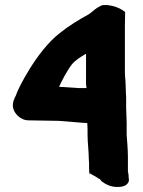

<svg xmlns="http://www.w3.org/2000/svg" viewBox="-20 -742 565 761"><path d="M31 -328C29 -296 60 -265 93 -265C136 -264 204 -263 213 -263L312 -255C316 -255 320 -255 326 -254C326 -246 327 -237 327 -230V-208C327 -178 332 -140 332 -112V-110C332 -107 333 -103 333 -94V-76C333 -67 334 -58 335 -49L336 -55L364 -39C366 -37 373 -33 376 -32L383 -23C395 -15 416 1 451 -1C485 -2 490 -22 490 -23L491 -27C491 -29 491 -32 490 -38C490 -53 487 -62 487 -62V-119C487 -137 486 -152 485 -168L483 -194V-195C482 -201 482 -207 482 -214V-257C482 -278 480 -297 480 -314V-349C480 -356 480 -363 479 -373C479 -384 478 -395 478 -405V-406L477 -424C476 -435 475 -446 475 -456V-639C475 -656 476 -676 476 -694L467 -701C452 -711 431 -719 406 -722H387C362 -713 346 -695 333 -686C292 -664 252 -639 217 -611C122 -537 50 -385 46 -372C43 -359 34 -353 31 -329ZM214 -398C226 -424 247 -464 265 -487C278 -503 300 -517 321 -529V-435C321 -422 320 -410 323 -393H289Z"/></svg>

Font: Hussar Pisanka
Style: Blk
Weight: 700
Designer: Robert Jablonski
Foundry: Cannot Into Space Fonts
Version: Version 1.070